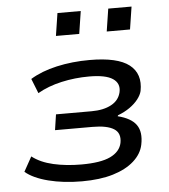

<svg xmlns="http://www.w3.org/2000/svg" viewBox="-52 -764 724 821"><g transform="rotate(-5 310.0 -354.0)"><path d="M267 9Q188 9 123.5 -7.5Q59 -24 25 -53L60 -116Q96 -88 151 -75.5Q206 -63 271 -63Q354 -63 395.5 -83Q437 -103 445 -140Q453 -182 423.5 -200.5Q394 -219 332 -219H171L181 -286H334Q385 -286 418.5 -304Q452 -322 460 -357Q468 -394 437.5 -414.5Q407 -435 336 -435Q275 -435 217 -422Q159 -409 114 -383L89 -446Q136 -475 202.5 -490Q269 -505 344 -505Q464 -505 514 -466Q564 -427 550 -354Q546 -337 532 -319Q518 -301 496 -285.5Q474 -270 445 -259L443 -255Q500 -241 522 -210Q544 -179 533 -125Q525 -86 491 -55.5Q457 -25 401 -8Q345 9 267 9ZM428 -620 443 -717H543L528 -620ZM210 -620 225 -717H325L310 -620Z"/></g></svg>

Font: Nunito Sans 7pt SemiExpanded
Style: Italic
Weight: 400
Width: 6
Italic angle: -9°
Designer: Vernon Adams
Foundry: Vernon Adams
Version: Version 3.101;gftools[0.9.27]